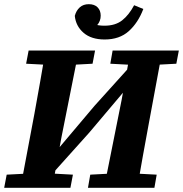

<svg xmlns="http://www.w3.org/2000/svg" viewBox="-27 -899 876 919"><path d="M-7 0 5 -63 140 -70H193L322 -63L310 0ZM71 0 138 -356Q152 -431 165 -506.5Q178 -582 191 -657H350L267 -241L223 0ZM98 -594 110 -657H428L416 -594L287 -587H234ZM394 0 405 -63 538 -70H591L723 -63L712 0ZM471 0 555 -420 598 -657H750L684 -301Q670 -226 656.5 -150.5Q643 -75 630 0ZM501 -594 512 -657H829L817 -594L685 -587H632ZM199 -40 191 -154H224L425 -392L627 -616L630 -502H601L400 -264ZM474 -710Q410 -710 373 -742Q336 -774 331 -823Q338 -849 355 -864Q372 -879 398 -879Q425 -879 440 -864Q455 -849 455 -824Q455 -798 438 -778.5Q421 -759 392 -749L381 -802Q402 -790 423.5 -783Q445 -776 473 -776Q525 -776 557.5 -801.5Q590 -827 615 -874L659 -856Q634 -790 589.5 -750Q545 -710 474 -710Z"/></svg>

Font: Source Serif 4
Style: Bold Italic
Weight: 700
Italic angle: -12°
Designer: Frank Grießhammer
Foundry: Adobe Systems Incorporated
Version: Version 4.004;hotconv 1.0.116;makeotfexe 2.5.65601